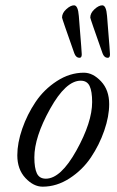

<svg xmlns="http://www.w3.org/2000/svg" viewBox="-20 -687 440 721"><path d="M365 -487Q319 -617 319 -621Q319 -638 335 -652.5Q351 -667 364 -667Q379 -667 382 -627Q383 -612 386 -576Q389 -540 391 -513.5Q393 -487 393 -483Q393 -470 385 -470Q371 -470 365 -487ZM259 -487Q213 -617 213 -621Q213 -638 229 -652.5Q245 -667 258 -667Q273 -667 276 -627Q277 -612 280 -576Q283 -540 285 -513.5Q287 -487 287 -483Q287 -470 279 -470Q265 -470 259 -487ZM390 -296Q390 -250 371.5 -196.5Q353 -143 321.5 -96Q290 -49 241.5 -17.5Q193 14 140 14Q106 14 75.5 -18.5Q45 -51 45 -104Q45 -150 63.5 -203.5Q82 -257 113.5 -304Q145 -351 193.5 -382.5Q242 -414 295 -414Q329 -414 359.5 -381.5Q390 -349 390 -296ZM326 -304Q326 -344 316.5 -364Q307 -384 283 -384Q227 -384 168 -278Q109 -172 109 -96Q109 -56 118.5 -36Q128 -16 152 -16Q208 -16 267 -122Q326 -228 326 -304Z"/></svg>

Font: EB Garamond 12
Style: Italic
Weight: 400
Italic angle: -17°
Version: Version 0.016; ttfautohint (v1.8.4)